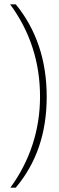

<svg xmlns="http://www.w3.org/2000/svg" viewBox="-20 -724 274 892"><path d="M166 -275Q166 -515 27 -704H53Q124 -618 160.5 -510Q197 -402 197 -274Q197 -22 53 148H28Q96 55 131 -52Q166 -159 166 -275Z"/></svg>

Font: Taviraj Thin
Style: Regular
Weight: 100
Designer: Katatrad Team
Foundry: CadsonDemak
Version: Version 1.030